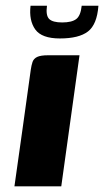

<svg xmlns="http://www.w3.org/2000/svg" viewBox="-20 -654 366 674"><path d="M30.7 0Q45 -101.7 59.5 -204.2Q74 -306.6 87.9 -408.3Q90.3 -425 94.2 -436.5Q98.2 -448.1 110.4 -454.1Q122.7 -460 149.1 -460H259.1L195.1 0ZM190.4 -519Q126.5 -519 103.8 -550.6Q81.2 -582.3 87.2 -633.9H144.9Q140.2 -599.7 152.6 -587.4Q165 -575.2 198.2 -575.2Q232 -575.2 247.6 -587.1Q263.2 -599 266.8 -633.9H325.5Q320.6 -567.9 288.7 -543.4Q256.9 -519 190.4 -519Z"/></svg>

Font: Genos Thin
Style: Italic
Weight: 100
Italic angle: -8°
Designer: Robert E. Leuschke
Foundry: Robert E. Leuschke
Version: Version 1.010